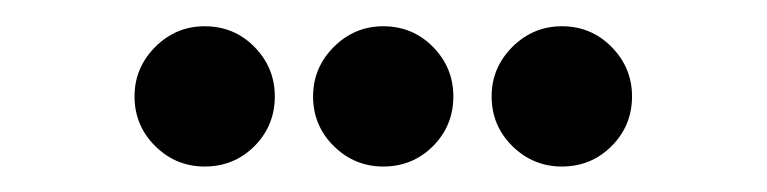

<svg xmlns="http://www.w3.org/2000/svg" viewBox="-20 -689 587 147"><path d="M190.4 -615.2Q190.4 -592.8 174.8 -577.1Q159.2 -561.5 136.7 -561.5Q114.7 -561.5 98.9 -577.1Q83 -592.8 83 -615.2Q83 -637.2 98.9 -653.1Q114.7 -668.9 136.7 -668.9Q159.2 -668.9 174.8 -653.1Q190.4 -637.2 190.4 -615.2ZM327.1 -615.2Q327.1 -592.8 311.5 -577.1Q295.9 -561.5 273.4 -561.5Q251.5 -561.5 235.6 -577.1Q219.7 -592.8 219.7 -615.2Q219.7 -637.2 235.6 -653.1Q251.5 -668.9 273.4 -668.9Q295.9 -668.9 311.5 -653.1Q327.1 -637.2 327.1 -615.2ZM463.9 -615.2Q463.9 -592.8 448.2 -577.1Q432.6 -561.5 410.2 -561.5Q388.2 -561.5 372.3 -577.1Q356.4 -592.8 356.4 -615.2Q356.4 -637.2 372.3 -653.1Q388.2 -668.9 410.2 -668.9Q432.6 -668.9 448.2 -653.1Q463.9 -637.2 463.9 -615.2Z"/></svg>

Font: DatDot
Style: Regular
Weight: 400
Designer: GGBot
Version: 1.00